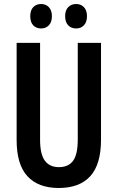

<svg xmlns="http://www.w3.org/2000/svg" viewBox="-20 -928 587 958"><path d="M484 -231Q484 -108 430.5 -49Q377 10 273 10Q171 10 117 -48.5Q63 -107 63 -229V-714H180V-231Q180 -158 204 -126Q228 -94 274 -94Q321 -94 344.5 -125.5Q368 -157 368 -232V-714H484ZM131 -847Q131 -877 146 -892.5Q161 -908 185 -908Q209 -908 224 -892Q239 -876 239 -847Q239 -818 224 -802Q209 -786 185 -786Q161 -786 146 -801.5Q131 -817 131 -847ZM305 -847Q305 -877 320.5 -892.5Q336 -908 360 -908Q384 -908 399 -892Q414 -876 414 -847Q414 -818 399 -802Q384 -786 360 -786Q335 -786 320 -802Q305 -818 305 -847Z"/></svg>

Font: Noto Sans Ethiopic ExtraCondensed SemiBold
Style: Regular
Weight: 600
Width: 2
Designer: Monotype Design Team
Foundry: Monotype Imaging Inc.
Version: Version 2.102; ttfautohint (v1.8.4.7-5d5b)